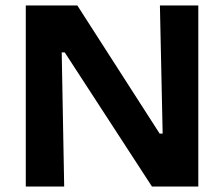

<svg xmlns="http://www.w3.org/2000/svg" viewBox="-20 -680 818 700"><path d="M74 0V-660H262L562 -193H573L563 -660H703V0H534L216 -489H205L214 0Z"/></svg>

Font: Bricolage Grotesque 12pt Bricolage Grotesque 10pt Regular
Style: Bold
Weight: 700
Designer: Mathieu Triay
Foundry: Atelier Triay
Version: Version 1.001; ttfautohint (v1.8.4.7-5d5b);gftools[0.9.33.de